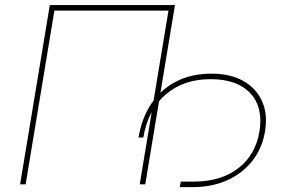

<svg xmlns="http://www.w3.org/2000/svg" viewBox="-20 -748 1161 779"><path d="M689.9 -727.5 569.3 0H546.9L663.6 -705.1H200.7L84 0H61.5L182.1 -727.5ZM709.5 11.2 713.4 -11.2H765.6Q876.5 -11.2 946.8 -65.4Q1017.1 -119.6 1032.7 -214.8Q1048.8 -312.5 995.6 -369.6Q942.4 -426.8 834.5 -426.8Q724.1 -426.8 652.1 -364.5Q580.1 -302.2 561.5 -189.9H542Q555.2 -269.5 594.2 -327.6Q633.3 -385.7 695.1 -417.5Q756.8 -449.2 837.9 -449.2Q914.1 -449.2 966.8 -419.7Q1019.5 -390.1 1043.2 -337.4Q1066.9 -284.7 1055.2 -214.8Q1043.9 -146.5 1004.2 -95.7Q964.4 -44.9 902.3 -16.8Q840.3 11.2 761.7 11.2Z"/></svg>

Font: Inter 18pt Thin
Style: Italic
Weight: 250
Italic angle: -9.3988°
Version: Version 4.001;git-66647c0bb